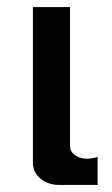

<svg xmlns="http://www.w3.org/2000/svg" viewBox="-20 -520 318 543"><path d="M73 -59C73 -22 108 3 146 3H256V-76C249 -74 236 -71 226 -71C208 -71 178 -80 178 -108V-500H73Z"/></svg>

Font: Perun Medium
Style: Regular
Weight: 500
Foundry: Copyright (c) Stefan Peev, Context Ltd, 2016
Version: Version 1.089